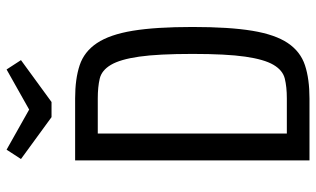

<svg xmlns="http://www.w3.org/2000/svg" viewBox="-202 -726 928 563"><g transform="rotate(-90 261.5 -444.0)"><path d="M73.2 0H254.6Q311.8 0 352 -13.2Q392.2 -26.4 417.2 -63.5Q442.2 -100.6 453.3 -167.8Q464.4 -235 464.4 -343Q464.4 -451 453.3 -518.3Q442.2 -585.6 417.2 -623.1Q392.2 -660.6 352.2 -673.9Q312.2 -687.2 255.2 -687.2H73.2ZM152 -66.4V-620.8H254.8Q288.4 -620.8 312.8 -615.1Q337.2 -609.4 353.3 -582.3Q369.4 -555.2 377.4 -499.3Q385.4 -443.4 385.4 -342.8Q385.4 -244.2 377.4 -188.5Q369.4 -132.8 353.4 -105.6Q337.4 -78.4 313 -72.4Q288.6 -66.4 254.8 -66.4ZM244.4 -756.4 367.2 -846 339.8 -888.2 222.2 -822 104.6 -888.2 77.2 -846 200 -756.4Z"/></g></svg>

Font: Secuela Light
Style: Regular
Weight: 300
Designer: Fernando Haro
Foundry: deFharo
Version: Version 1.708